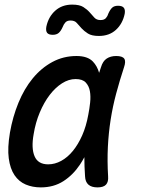

<svg xmlns="http://www.w3.org/2000/svg" viewBox="-20 -803 640 833"><path d="M157 10Q121 10 91.5 -2.5Q62 -15 43 -43Q24 -71 18 -116Q12 -161 23 -227Q35 -296 60 -357Q85 -418 122 -463Q159 -508 207 -534Q255 -560 312 -560Q360 -560 383 -536Q402 -516 410 -487L418 -511Q426 -538 443 -549Q460 -560 484 -560Q511 -560 519 -548.5Q527 -537 518 -511Q499 -453 484 -397Q469 -341 460 -283.5Q451 -226 448 -165.5Q445 -105 449 -38Q451 -14 440 -2Q429 10 403 10Q377 10 363.5 -2Q350 -14 349 -38Q346 -81 346 -121Q337 -104 327 -89Q297 -44 255 -17Q213 10 157 10ZM189 -90Q218 -90 245.5 -105Q273 -120 296 -148Q319 -176 336.5 -215.5Q354 -255 363 -305Q368 -330 371 -357.5Q374 -385 370 -407.5Q366 -430 352 -445Q338 -460 308 -460Q278 -460 249 -441.5Q220 -423 195.5 -391Q171 -359 152.5 -315Q134 -271 126 -221Q115 -160 130 -125Q145 -90 189 -90ZM252 -686Q244 -668 234.5 -660Q225 -652 209 -652Q191 -652 184.5 -660.5Q178 -669 181 -687Q190 -730 219.5 -756.5Q249 -783 293 -783Q325 -783 341.5 -772.5Q358 -762 369 -749.5Q380 -737 389.5 -726.5Q399 -716 416 -716Q432 -716 439.5 -724.5Q447 -733 450 -744Q458 -762 467 -770Q476 -778 492 -778Q510 -778 517 -769.5Q524 -761 521 -743Q512 -700 483 -673.5Q454 -647 409 -647Q378 -647 361.5 -657.5Q345 -668 333.5 -680.5Q322 -693 313 -703.5Q304 -714 286 -714Q271 -714 263.5 -705.5Q256 -697 252 -686Z"/></svg>

Font: Maple Mono Medium
Style: Italic
Weight: 500
Italic angle: -10°
Monospace: yes
Designer: subframe7536
Version: Version 7.000